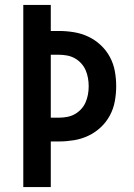

<svg xmlns="http://www.w3.org/2000/svg" viewBox="-20 -755 540 775"><path d="M74 0V-735H185V-630H218Q248 -630 278.5 -625Q309 -620 336.5 -607Q364 -594 386.5 -573Q409 -552 423.5 -525Q438 -498 443.5 -468Q449 -438 449 -407Q449 -377 443.5 -346.5Q438 -316 423.5 -289Q409 -262 386.5 -241Q364 -220 336.5 -207Q309 -194 278.5 -189Q248 -184 218 -184H185V0ZM185 -280H218Q234 -280 250.5 -283Q267 -286 281.5 -294Q296 -302 307.5 -314.5Q319 -327 325.5 -342Q332 -357 335 -373.5Q338 -390 338 -407Q338 -424 335 -440.5Q332 -457 325.5 -472Q319 -487 307.5 -499.5Q296 -512 281.5 -520Q267 -528 250.5 -531Q234 -534 218 -534H185Z"/></svg>

Font: Iosevka Term Curly
Style: Bold
Weight: 700
Designer: Belleve Invis
Foundry: Belleve Invis
Version: Version 32.3.0